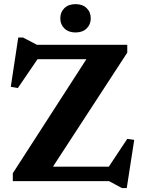

<svg xmlns="http://www.w3.org/2000/svg" viewBox="-20 -898 704 952"><path d="M611 -676V-637L222 -40L150.5 -71.5H519.5L611 -209.5L645.5 -204.5L608.5 34.5H584.5L520.5 0H43.5V-39L429 -636.5L515.5 -604.5H166L68.5 -461.5L33.5 -467.5L70.5 -712H94L163 -676ZM354.5 -737Q320 -737 299.5 -756.8Q279 -776.5 279 -807Q279 -838 299.5 -857.8Q320 -877.5 354.5 -877.5Q389 -877.5 409.5 -857.8Q430 -838 430 -807Q430 -776.5 409.5 -756.8Q389 -737 354.5 -737Z"/></svg>

Font: Newsreader 16pt 16pt
Style: Bold
Weight: 700
Version: Version 1.003